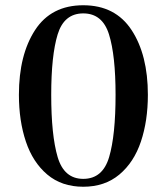

<svg xmlns="http://www.w3.org/2000/svg" viewBox="-20 -703 635 731"><path d="M52 -342Q52 -494 113.5 -588.5Q175 -683 297 -683Q419 -683 481 -588.5Q543 -494 543 -342Q543 -243 516.5 -164Q490 -85 434.5 -38.5Q379 8 297 8Q215 8 160 -38.5Q105 -85 78.5 -164Q52 -243 52 -342ZM420 -342Q420 -492 395 -572Q370 -652 297 -652Q224 -652 199.5 -572Q175 -492 175 -342Q175 -188 199.5 -105Q224 -22 297 -22Q371 -22 395.5 -105Q420 -188 420 -342Z"/></svg>

Font: Ibarra Real Nova SemiBold
Style: Regular
Weight: 600
Designer: Jose Maria Ribagorda & Octavio Pardo
Foundry: Jose Maria Ribagorda
Version: Version 1.014